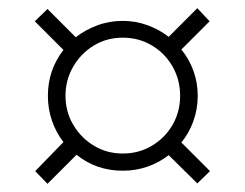

<svg xmlns="http://www.w3.org/2000/svg" viewBox="-20 -593 599 469"><path d="M96 -144 66 -175 135 -246Q117 -269 107 -298Q97 -327 97 -359Q97 -422 135 -471L65 -541L96 -571L165 -502Q188 -520 217.5 -531Q247 -542 280 -542Q311 -542 340 -531.5Q369 -521 392 -503L462 -573L492 -541L423 -472Q442 -449 452.5 -420Q463 -391 463 -359Q463 -327 452.5 -297.5Q442 -268 423 -245L493 -175L462 -145L392 -214Q369 -196 340.5 -186Q312 -176 280 -176Q215 -176 167 -215ZM280 -218Q319 -218 351 -237Q383 -256 401.5 -288Q420 -320 420 -359Q420 -398 401.5 -430.5Q383 -463 351 -482Q319 -501 280 -501Q241 -501 209.5 -482Q178 -463 159 -430.5Q140 -398 140 -359Q140 -320 159 -288Q178 -256 209.5 -237Q241 -218 280 -218Z"/></svg>

Font: Noto Serif Display Light
Style: Regular
Weight: 300
Designer: Monotype Design Team
Foundry: Monotype Imaging Inc.
Version: Version 2.009